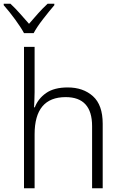

<svg xmlns="http://www.w3.org/2000/svg" viewBox="-38 -1012 658 1032"><path d="M143 -834Q159 -865 193.5 -909.5Q228 -954 254 -984V-992H218Q191 -967 166.5 -939.5Q142 -912 118 -884Q95 -910 69 -939.5Q43 -969 18 -992H-18V-984Q13 -949 44 -906.5Q75 -864 91 -834ZM148 0V-290Q148 -490 315 -490Q457 -490 457 -334V0H514V-347Q514 -448 461.5 -495Q409 -542 326 -542Q253 -542 210 -512Q167 -482 149 -435H145Q146 -458 147 -477Q148 -496 148 -517V-760H91V0Z"/></svg>

Font: Noto Sans Mono UI Light
Style: Regular
Weight: 300
Designer: Monotype Design team
Foundry: Monotype Imaging Inc.
Version: 1.000